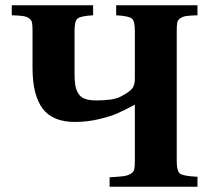

<svg xmlns="http://www.w3.org/2000/svg" viewBox="-20 -712 806 732"><path d="M24.9 -653.8V-691.9H335V-653.8Q287.6 -650.9 275.9 -641.6Q264.2 -632.3 264.2 -595.2V-433.1Q264.2 -405.3 266.8 -388.2Q269.5 -371.1 278.1 -356.4Q286.6 -341.8 303.5 -335.4Q320.3 -329.1 347.2 -329.1Q411.1 -329.1 438 -342.8Q472.7 -360.4 483.4 -373.8Q494.1 -387.2 494.1 -411.1V-595.2Q494.1 -632.3 482.4 -641.6Q470.7 -650.9 422.9 -653.8V-691.9H732.9V-653.8Q704.1 -652.8 690.4 -650.9Q676.8 -648.9 667.2 -642.3Q657.7 -635.7 655.8 -625.7Q653.8 -615.7 653.8 -595.2V-97.2Q653.8 -59.1 666.7 -49.8Q679.7 -40.5 732.9 -38.1V0H397.9V-36.1Q433.6 -38.1 450.4 -40.3Q467.3 -42.5 478.5 -49.6Q489.7 -56.6 491.9 -66.7Q494.1 -76.7 494.1 -97.2V-313Q454.1 -291.5 427.5 -279.8Q400.9 -268.1 356.7 -257.6Q312.5 -247.1 265.1 -247.1Q180.7 -247.1 142.3 -298.3Q104 -349.6 104 -453.1V-595.2Q104 -615.7 102.1 -625.7Q100.1 -635.7 90.6 -642.3Q81.1 -648.9 67.4 -650.9Q53.7 -652.8 24.9 -653.8Z"/></svg>

Font: Linguistics Pro
Style: Bold
Weight: 700
Designer: Stefan Peev, Context Ltd
Foundry: Stefan Peev, Context Ltd
Version: Version 001.000